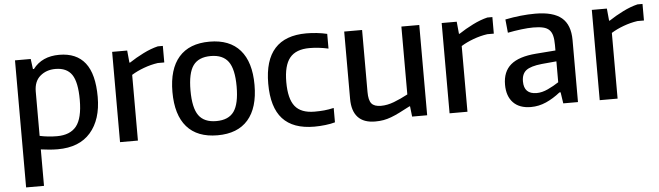

<svg xmlns="http://www.w3.org/2000/svg" viewBox="-48 -737 3929 1144"><g transform="rotate(-5 1916.5 -165.0)"><path d="M67 -540H161L169 -479H175Q229 -550 332 -550Q435 -550 487 -483.5Q539 -417 539 -280Q539 -145 471.5 -67.5Q404 10 275 10Q249 10 223 7.5Q197 5 174 2V220H67ZM277 -68Q356 -68 393.5 -115Q431 -162 431 -272Q431 -378 400.5 -423Q370 -468 302 -468Q248 -468 211 -436.5Q174 -405 174 -344V-79Q196 -74 223 -71Q250 -68 277 -68Z M648 -540H738L745 -467H749Q788 -493 834 -516Q880 -539 922 -549H952V-450H913Q871 -444 829 -428.5Q787 -413 755 -393V0H648Z M1231 10Q1110 10 1047.5 -61.5Q985 -133 985 -270Q985 -407 1047.5 -478.5Q1110 -550 1231 -550Q1351 -550 1413.5 -478.5Q1476 -407 1476 -270Q1476 -133 1413.5 -61.5Q1351 10 1231 10ZM1231 -75Q1304 -75 1336.5 -120.5Q1369 -166 1369 -270Q1369 -374 1336 -419Q1303 -464 1231 -464Q1158 -464 1125.5 -419Q1093 -374 1093 -270Q1093 -166 1125.5 -120.5Q1158 -75 1231 -75Z M1810 9Q1683 9 1620.5 -59.5Q1558 -128 1558 -270Q1558 -549 1810 -549Q1840 -549 1872.5 -545.5Q1905 -542 1934 -535V-447Q1876 -460 1821 -460Q1740 -460 1703 -414.5Q1666 -369 1666 -270Q1666 -170 1702 -125Q1738 -80 1819 -80Q1850 -80 1876.5 -82.5Q1903 -85 1934 -92V-6Q1910 1 1876 5Q1842 9 1810 9Z M2174 10Q2105 10 2070.5 -27.5Q2036 -65 2036 -137V-540H2143V-169Q2143 -120 2159.5 -100Q2176 -80 2216 -80Q2254 -80 2294.5 -95.5Q2335 -111 2378 -134V-540H2485V0H2395L2388 -62H2384Q2348 -43 2321 -29.5Q2294 -16 2270 -7Q2246 2 2223.5 6Q2201 10 2174 10Z M2619 -540H2709L2716 -467H2720Q2759 -493 2805 -516Q2851 -539 2893 -549H2923V-450H2884Q2842 -444 2800 -428.5Q2758 -413 2726 -393V0H2619Z M3106 5Q3037 5 3000 -33.5Q2963 -72 2963 -141Q2963 -219 3011.5 -260Q3060 -301 3163 -309L3280 -318V-351Q3280 -384 3274.5 -406Q3269 -428 3255.5 -441.5Q3242 -455 3218.5 -460.5Q3195 -466 3160 -466Q3129 -466 3088 -461Q3047 -456 3007 -448L2999 -528Q3094 -547 3179 -547Q3286 -547 3336.5 -504.5Q3387 -462 3387 -371V0H3299L3289 -67H3282Q3241 -34 3197 -14.5Q3153 5 3106 5ZM3147 -75Q3179 -75 3214.5 -91.5Q3250 -108 3280 -128V-253L3192 -245Q3125 -238 3098 -217Q3071 -196 3071 -151Q3071 -75 3147 -75Z M3517 -540H3607L3614 -467H3618Q3657 -493 3703 -516Q3749 -539 3791 -549H3821V-450H3782Q3740 -444 3698 -428.5Q3656 -413 3624 -393V0H3517Z"/></g></svg>

Font: Encode Sans Narrow
Style: Medium
Weight: 500
Designer: Pablo Impallari, Andres Torresi
Foundry: Pablo Impallari, Andres Torresi
Version: Version 1.000; ttfautohint (v1.00) -l 8 -r 50 -G 200 -x 14 -